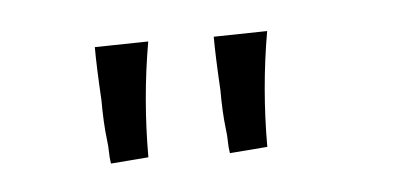

<svg xmlns="http://www.w3.org/2000/svg" viewBox="-26 -756 410 193"><g transform="rotate(-5 179.0 -659.5)"><path d="M80 -600Q79 -606 79 -611.5Q79 -617 78 -625Q77 -633 76.5 -643Q76 -653 76 -664Q74 -699 74 -718L128 -719Q118 -662 118 -603ZM200 -600Q199 -606 199 -611.5Q199 -617 198 -625Q197 -633 196.5 -643Q196 -653 196 -664Q194 -699 194 -718L248 -719Q238 -662 238 -603Z"/></g></svg>

Font: Antic Didone
Style: Regular
Weight: 400
Designer: Santiago Orozco
Foundry: Santiago Orozco
Version: Version 2.001